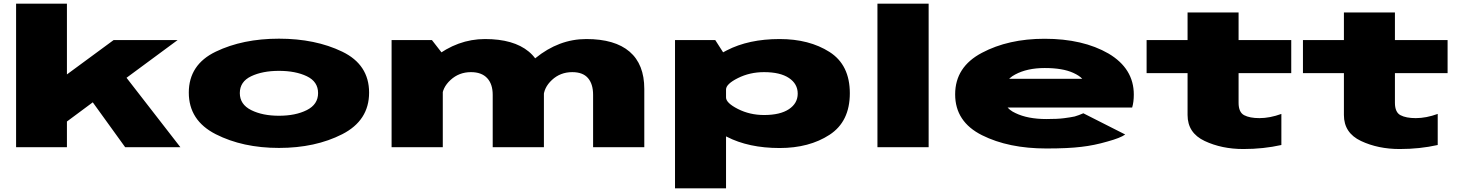

<svg xmlns="http://www.w3.org/2000/svg" viewBox="-20 -805 7988 1050"><path d="M483 -251.5 664.5 0H966.5L667 -386ZM68 0H346V-140.5L493.5 -250L665 -374.5L951.5 -586H601.5L346 -398V-785H68Z M1505.5 4Q1704.5 4 1851.5 -71Q1998.5 -146 1998.5 -298.5Q1998.5 -451.5 1851.5 -522.5Q1704.5 -593.5 1505.5 -593.5Q1307.5 -593.5 1160 -522.5Q1012.5 -451.5 1012.5 -298.5Q1012.5 -146 1160 -71Q1307.5 4 1505.5 4ZM1505.5 -172Q1415.5 -172 1353.5 -203Q1291.5 -234 1291.5 -296Q1291.5 -358.5 1353.5 -388Q1415.5 -417.5 1505.5 -417.5Q1596.5 -417.5 1658 -388Q1719.5 -358.5 1719.5 -296Q1719.5 -234 1658 -203Q1596.5 -172 1505.5 -172Z M2121.5 0H2401.5V-509.5L2342 -586H2121.5ZM2674.5 0H2954.5V-318.5Q2954.5 -454.5 2871.5 -523Q2788.5 -591.5 2632.5 -591.5Q2482.5 -591.5 2354 -490Q2225.5 -388.5 2225.5 -301L2397.5 -271.5Q2397.5 -325 2444 -367.8Q2490.5 -410.5 2555.5 -410.5Q2613.5 -410.5 2644 -378Q2674.5 -345.5 2674.5 -286.5ZM3223.5 0H3503.5V-318.5Q3503.5 -453.5 3423 -522.5Q3342.5 -591.5 3186.5 -591.5Q3036.5 -591.5 2908 -487Q2779.5 -382.5 2779.5 -301L2952.5 -271.5Q2952.5 -325 2998.5 -367.8Q3044.5 -410.5 3109.5 -410.5Q3167.5 -410.5 3195.5 -378Q3223.5 -345.5 3223.5 -286.5Z M3671.5 225H3950.5V-494L3891.5 -586H3671.5ZM4243.5 4.5Q4405.5 4.5 4516.5 -67.8Q4627.5 -140 4627.5 -295Q4627.5 -450 4516.5 -520.8Q4405.5 -591.5 4243.5 -591.5Q4074.5 -591.5 3954.5 -529.5Q3834.5 -467.5 3834.5 -435.5L3950.5 -315.5Q3950.5 -345.5 4015.5 -378Q4080.5 -410.5 4158.5 -410.5Q4246.5 -410.5 4294.5 -378.5Q4342.5 -346.5 4342.5 -293Q4342.5 -240 4294.5 -208Q4246.5 -176 4158.5 -176Q4080.5 -176 4015.5 -209Q3950.5 -242 3950.5 -272L3834.5 -151Q3834.5 -119 3954.5 -57.2Q4074.5 4.5 4243.5 4.5Z M4778.5 0H5058.5V-785H4778.5Z M5702.5 7V-154Q5600.5 -154 5533.5 -186.5Q5465.5 -217 5465.5 -288Q5465.5 -363 5531.5 -397.5Q5597.5 -433 5693.5 -433Q5791.5 -433 5849.5 -406.5Q5883.5 -391 5898.5 -374H5441.5V-217H6171.5Q6180.5 -247 6180.5 -288Q6180.5 -430 6042.5 -512Q5902.5 -593 5692.5 -593Q5494.5 -593 5349.5 -516Q5203.5 -439 5203.5 -289Q5203.5 -139 5350.5 -65.5Q5495.5 7 5702.5 7ZM5702.5 -154V7Q5822.5 7 5894 -2Q5964.5 -10 6036 -31Q6107.5 -50.5 6133.5 -69.5L5904.5 -185.5Q5879.5 -174.5 5857 -168Q5833.5 -163 5798 -158.5Q5763.5 -154 5702.5 -154Z M6779.5 10Q6889.5 10 6987.5 -12V-182Q6924.5 -159 6867.5 -159Q6814.5 -159 6784 -175Q6753.5 -191 6753.5 -243V-405H7041.5V-586H6753.5V-737H6474.5V-586H6250.5V-405H6474.5V-176Q6474.5 -78 6568 -34Q6661.5 10 6779.5 10Z M7634.5 10Q7744.5 10 7842.5 -12V-182Q7779.5 -159 7722.5 -159Q7669.5 -159 7639 -175Q7608.5 -191 7608.5 -243V-405H7896.5V-586H7608.5V-737H7329.5V-586H7105.5V-405H7329.5V-176Q7329.5 -78 7423 -34Q7516.5 10 7634.5 10Z"/></svg>

Font: Anybody ExtraExpanded Black
Style: Regular
Weight: 900
Width: 8
Version: Version 1.113;gftools[0.9.25]